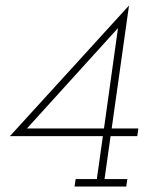

<svg xmlns="http://www.w3.org/2000/svg" viewBox="-20 -678 550 698"><path d="M255 -27 251 0H439L443 -27H360L382 -183H479L483 -211H386L449 -658L16 -183H354L332 -27ZM409 -576 358 -211H78Z"/></svg>

Font: Josefin Slab Thin Light
Style: Italic
Weight: 300
Italic angle: -12°
Version: Version 2.000